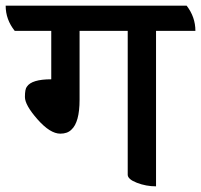

<svg xmlns="http://www.w3.org/2000/svg" viewBox="-62 -638 710 678"><path d="M628 -529H489V20Q454 20 421.5 7.5Q389 -5 389 -21V-529H219V-286Q219 -206 190 -180Q176 -166 151 -166Q115 -166 70.5 -216.5Q26 -267 26 -295.5Q26 -324 33 -332Q50 -358 119 -358V-529H-10Q-42 -569 -42 -618H597Q628 -578 628 -529Z"/></svg>

Font: Karma SemiBold
Style: Regular
Weight: 600
Designer: Joana Correia
Foundry: Indian Type Foundry
Version: Version 1.202;PS 1.0;hotconv 1.0.78;makeotf.lib2.5.61930; tt